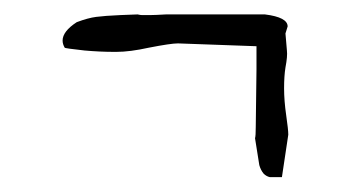

<svg xmlns="http://www.w3.org/2000/svg" viewBox="-20 -347 483 265"><path d="M85.9 -316.4Q101.6 -322.3 112.8 -323.7Q124 -325.2 146.5 -326.2Q168 -327.1 169.9 -327.1Q173.8 -326.2 175.8 -326.2Q175.8 -326.2 187.5 -326.2Q193.4 -326.2 209 -327.1H345.7Q377 -323.2 377 -310.5L374 -300.8L376 -277.3Q377 -269.5 374 -253.9Q372.1 -242.2 372.1 -225.1Q372.1 -208 375 -188Q377.9 -168 377.9 -161.1L369.1 -102.5H352.5Q347.7 -103.5 343.8 -107.4Q339.8 -112.3 337.9 -119.1L332 -156.2Q333 -159.2 333 -171.9L334 -251V-283.2L225.6 -287.1Q215.8 -287.1 185.5 -281.2Q159.2 -275.4 140.6 -275.4H137.7Q118.2 -275.4 96.7 -277.3Q69.3 -280.3 69.3 -281.2Q66.4 -286.1 66.4 -291Q66.4 -303.7 85.9 -316.4Z"/></svg>

Font: Drukaatie burti
Style: Thin
Weight: 100
Version: Version 0.14